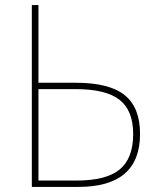

<svg xmlns="http://www.w3.org/2000/svg" viewBox="-20 -734 640 754"><path d="M105 0V-714H131V-409H278Q409 -409 469.5 -360.5Q530 -312 530 -208Q530 0 288 0ZM131 -25H281Q397 -25 450 -68.5Q503 -112 503 -208Q503 -300 449.5 -342Q396 -384 278 -384H131Z"/></svg>

Font: Noto Sans Mono Thin
Style: Regular
Weight: 100
Designer: Monotype Design Team
Foundry: Monotype Imaging Inc.
Version: Version 2.014